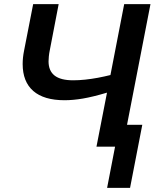

<svg xmlns="http://www.w3.org/2000/svg" viewBox="-20 -708 747 927"><path d="M496.6 -260.7Q427.7 -240.2 380.4 -232.2Q333 -224.1 291.5 -224.1Q191.9 -224.1 140.6 -268.8Q89.4 -313.5 89.4 -398.9Q89.4 -430.2 96.2 -463.4L140.1 -688H263.2L220.2 -464.4Q217.3 -450.7 215.8 -436Q214.4 -421.4 214.4 -411.6Q214.4 -366.2 243.4 -343.3Q272.5 -320.3 333.5 -320.3Q360.8 -320.3 391.1 -323.5Q421.4 -326.7 452.6 -332.5Q483.9 -338.4 513.2 -345.7L579.6 -688H706.5L593.3 -105.5H667L607.9 199.2H497.1L535.6 0H445.8Z"/></svg>

Font: Arimo SemiBold
Style: Italic
Weight: 600
Italic angle: -12°
Version: Version 1.33